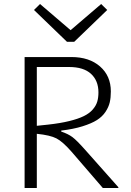

<svg xmlns="http://www.w3.org/2000/svg" viewBox="-20 -940 654 960"><path d="M516.1 -890.1 351.1 -731H314.9L149.9 -890.1L180.2 -919.9L333 -789.1L485.8 -919.9ZM571.8 -3.9V0H494.1L337.9 -181.2Q293.5 -231.9 262.2 -248Q231 -264.2 164.1 -271V0H103V-654.8H336.9Q426.3 -654.8 480.2 -607.7Q534.2 -560.5 534.2 -482.9Q534.2 -452.1 528.8 -428.5Q523.4 -404.8 507.6 -380.9Q491.7 -356.9 464.8 -339.8Q438 -322.8 392.8 -308.6Q347.7 -294.4 286.1 -287.1V-282.2Q320.8 -270.5 342.3 -254.4Q363.8 -238.3 405.8 -190.9ZM325.2 -605H164.1V-311L220.2 -316.9Q281.7 -323.7 326.4 -334.7Q371.1 -345.7 398.9 -359.4Q426.8 -373 443.4 -392.1Q460 -411.1 466.1 -431.4Q472.2 -451.7 472.2 -478Q472.2 -536.6 435.1 -570.8Q397.9 -605 325.2 -605Z"/></svg>

Font: IntelOne Mono Light
Style: Regular
Weight: 300
Designer: Fred Shallcrass
Foundry: Frere-Jones Type LLC
Version: Version 1.200;hotconv 1.1.0;makeotfexe 2.6.0;FJTRelease1.2